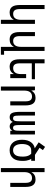

<svg xmlns="http://www.w3.org/2000/svg" viewBox="1598 -2408 1019 4254"><g transform="rotate(90 2107.0 -281.5)"><path d="M419.4 -82Q395.5 -34.7 354.7 -10.3Q314 14.2 256.8 14.2Q172.4 14.2 132.1 -40.5Q91.8 -95.2 91.8 -207V-759.8H181.6V-207Q181.6 -133.3 207.8 -98.6Q233.9 -64 288.6 -64Q353 -64 386.2 -108.2Q419.4 -152.3 419.4 -236.8V-546.9H509.8V208H419.4Z M1018.6 -82Q994.6 -34.7 953.9 -10.3Q913.1 14.2 856 14.2Q771.5 14.2 731.2 -40.5Q690.9 -95.2 690.9 -207V-546.9H780.8V-207Q780.8 -133.3 806.9 -98.6Q833 -64 887.7 -64Q952.1 -64 985.4 -108.2Q1018.6 -152.3 1018.6 -236.8V-759.8H1108.9V137.2H1192.9V208H1018.6Z M1459 14.2Q1374.5 14.2 1334.2 -40.5Q1293.9 -95.2 1293.9 -207V-759.8H1383.8V-546.9H1735.8V-477.1H1383.8V-207Q1383.8 -133.3 1409.9 -98.6Q1436 -64 1490.7 -64Q1555.2 -64 1588.4 -108.2Q1621.6 -152.3 1621.6 -236.8V-351.6H1711.9V0H1621.6V-82Q1597.7 -34.7 1556.9 -10.3Q1516.1 14.2 1459 14.2Z M1897.9 -546.9H1979L1987.8 -464.8Q2011.7 -512.2 2052.7 -536.1Q2093.8 -560.1 2149.9 -560.1Q2234.4 -560.1 2275.1 -505.6Q2315.9 -451.2 2315.9 -338.9V0H2225.6V-338.9Q2225.6 -412.6 2200 -447.3Q2174.3 -481.9 2119.1 -481.9Q2055.2 -481.9 2021.5 -438Q1987.8 -394 1987.8 -309.1V208H1897.9Z M2576.2 13.2Q2545.9 13.2 2523.4 2.4Q2501 -8.3 2485.8 -37.1Q2479 -50.3 2473.9 -67.9Q2468.8 -85.4 2465.3 -108.6Q2461.9 -131.8 2460.2 -161.9Q2458.5 -191.9 2458.5 -230V-546.9H2540.5V-233.9Q2540.5 -175.8 2543.5 -140.1Q2544.9 -122.1 2547.4 -107.7Q2549.8 -93.3 2555.9 -83Q2562 -72.8 2572.5 -67.4Q2583 -62 2600.6 -62Q2622.6 -62 2634.5 -69.8Q2646.5 -77.6 2653.3 -91.8Q2661.1 -107.4 2664.8 -140.6Q2668.5 -173.8 2668.5 -233.9V-546.9H2750.5V-233.9Q2750.5 -197.8 2751.5 -173.1Q2752.4 -148.4 2754.4 -131.8Q2756.3 -115.2 2759 -105.5Q2761.7 -95.7 2764.6 -89.4Q2771 -76.7 2783 -69.3Q2794.9 -62 2814.5 -62Q2835.4 -62 2846.4 -70.3Q2857.4 -78.6 2863.3 -91.8Q2871.6 -109.9 2874.8 -144.5Q2877.9 -179.2 2877.9 -233.9V-546.9H2959.5V0H2877.9V-46.9Q2844.7 13.2 2781.2 13.2Q2748 13.2 2722.4 -3.2Q2696.8 -19.5 2682.6 -55.7Q2665.5 -20.5 2640.9 -3.7Q2616.2 13.2 2576.2 13.2Z M3310.5 14.2Q3249 14.2 3205.6 -7.1Q3162.1 -28.3 3133.8 -64.5Q3104.5 -101.1 3090.8 -151.1Q3077.1 -201.2 3077.1 -261.7Q3077.1 -327.6 3092 -377Q3106.9 -426.3 3132.8 -460.9Q3158.7 -495.6 3192.4 -515.4Q3226.1 -535.2 3265.6 -542.5L3133.3 -629.9L3234.4 -771L3306.6 -723.1L3254.9 -649.4L3411.6 -546.9H3543.9V-463.9H3500Q3515.6 -440.4 3525.1 -412.6Q3534.7 -384.8 3539.1 -358.4Q3541 -345.2 3542.5 -332Q3543.9 -318.8 3544.4 -307.1Q3544.9 -295.4 3545.2 -286.1Q3545.4 -276.9 3545.4 -271.5Q3545.4 -204.1 3532 -152.6Q3518.6 -101.1 3489.3 -64.5Q3461.4 -29.3 3417 -7.6Q3372.6 14.2 3310.5 14.2ZM3310.1 -62Q3348.1 -62 3375.5 -77.6Q3402.8 -93.3 3419.9 -121.1Q3435.1 -146.5 3442.6 -183.1Q3450.2 -219.7 3450.2 -273.9Q3450.2 -279.8 3450 -290.3Q3449.7 -300.8 3448.7 -313.2Q3447.8 -325.7 3446 -339.8Q3444.3 -354 3440.9 -367.2Q3434.6 -393.1 3421.4 -418.2Q3408.2 -443.4 3385.7 -463.9H3311Q3272.9 -463.9 3246.3 -448Q3219.7 -432.1 3203.1 -404.3Q3186.5 -376.5 3179 -339.6Q3171.4 -302.7 3171.4 -261.2Q3171.4 -220.7 3178.7 -184.6Q3186 -148.4 3202.6 -121.1Q3219.7 -92.3 3246.3 -77.1Q3272.9 -62 3310.1 -62Z M3704.1 -759.8H3793.9V-464.8Q3817.9 -512.2 3858.9 -536.1Q3899.9 -560.1 3956.1 -560.1Q4040.5 -560.1 4081.3 -505.6Q4122.1 -451.2 4122.1 -338.9V0H4031.7V-338.9Q4031.7 -412.6 4006.1 -447.3Q3980.5 -481.9 3925.3 -481.9Q3861.3 -481.9 3827.6 -438Q3793.9 -394 3793.9 -309.1V208H3704.1Z"/></g></svg>

Font: Hack
Style: Regular
Weight: 400
Monospace: yes
Designer: Christopher Simpkins
Foundry: Christopher Simpkins
Version: Version 2.019; ttfautohint (v1.4.1) -l 4 -r 80 -G 350 -x 0 -